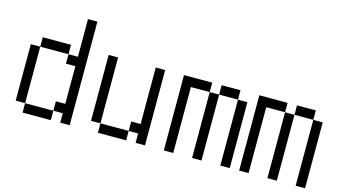

<svg xmlns="http://www.w3.org/2000/svg" viewBox="-79 -960 2159 1231"><g transform="rotate(15 1000.0 -344.0)"><path d="M125 -62.5V0H312.5V-62.5ZM125 -62.5Q125 -62.5 125 -437.5H62.5Q62.5 -437.5 62.5 -62.5ZM375 -62.5V0H437.5V-687.5H375Q375 -687.5 375 -437.5H312.5V-375H375Q375 -375 375 -125H312.5V-62.5ZM125 -437.5H312.5V-500H125Z M625 -62.5V0H812.5V-62.5ZM625 -62.5V-500H562.5V-62.5ZM875 -62.5V0H937.5Q937.5 0 937.5 -500H875Q875 -500 875 -125H812.5V-62.5Z M1062.5 -500Q1062.5 -500 1062.5 0H1125V-437.5H1250V0H1312.5V-437.5H1250V-500ZM1437.5 -437.5V0H1500V-437.5ZM1312.5 -437.5H1437.5V-500H1312.5Z M1562.5 -500Q1562.5 -500 1562.5 0H1625V-437.5H1750V0H1812.5V-437.5H1750V-500ZM1937.5 -437.5V0H2000V-437.5ZM1812.5 -437.5H1937.5V-500H1812.5Z"/></g></svg>

Font: Unifont
Style: Medium
Weight: 500
Version: Version 9.0.06